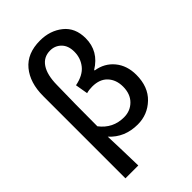

<svg xmlns="http://www.w3.org/2000/svg" viewBox="-291 -919 1228 1228"><g transform="rotate(-45 323.5 -305.0)"><path d="M84 200.2V-543.9Q84 -664.1 144 -736.8Q204.1 -809.6 320.3 -809.6Q411.1 -809.6 474.6 -758.8Q538.1 -708 538.1 -613.3Q538.1 -496.1 432.6 -431.6V-426.8Q508.8 -415 555.2 -358.9Q601.6 -302.7 601.6 -218.8Q601.6 -110.4 537.1 -48.8Q472.7 12.7 383.8 12.7Q265.6 12.7 192.4 -68.4Q196.3 26.4 200.2 200.2ZM353.5 -82Q411.1 -82 449.7 -120.6Q488.3 -159.2 488.3 -225.6Q488.3 -287.1 452.1 -326.2Q416 -365.2 348.6 -365.2Q319.3 -365.2 295.9 -358.4L281.2 -444.3Q356.4 -459 391.1 -502.4Q425.8 -545.9 425.8 -603.5Q425.8 -658.2 395.5 -688.5Q365.2 -718.8 321.3 -718.8Q261.7 -718.8 229.5 -670.4Q197.3 -622.1 196.3 -532.2Q192.4 -367.2 192.4 -162.1Q253.9 -82 353.5 -82Z"/></g></svg>

Font: Gen Shin Gothic Medium
Style: Regular
Weight: 500
Designer: [Source Han Sans]
Ryoko NISHIZUKA  (kana & ideographs); Paul D. Hunt (Latin, Greek & Cyrillic); Wenlong ZHANG  (bopomofo
Version: Version 1.002.20150607